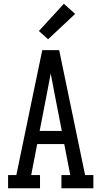

<svg xmlns="http://www.w3.org/2000/svg" viewBox="-20 -1002 540 1022"><path d="M23 0V-70H67L154 -490L205 -735H295L433 -70H477V0H307V-70H354L322 -235H178L146 -70H193V0ZM191 -305H309L273 -490Q267 -520 261.5 -550.5Q256 -581 250 -611Q244 -581 238.5 -550.5Q233 -520 227 -490ZM236 -793 187 -837 320 -982 380 -928Z"/></svg>

Font: Iosevka Slab
Style: Regular
Weight: 400
Monospace: yes
Designer: Belleve Invis
Foundry: Belleve Invis
Version: Version 11.2.4; ttfautohint (v1.8.3)